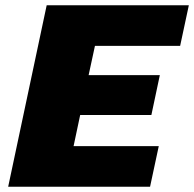

<svg xmlns="http://www.w3.org/2000/svg" viewBox="-20 -708 736 728"><path d="M11 0 157 -688H696L663 -534H340L316 -423H586L554 -272H284L259 -154H582L549 0Z"/></svg>

Font: Saira SemiExpanded ExtraBold
Style: Italic
Weight: 800
Width: 6
Italic angle: -12°
Designer: Hector Gatti with collaboration of the Omnibus-Type team
Foundry: Omnibus-Type
Version: Version 1.101